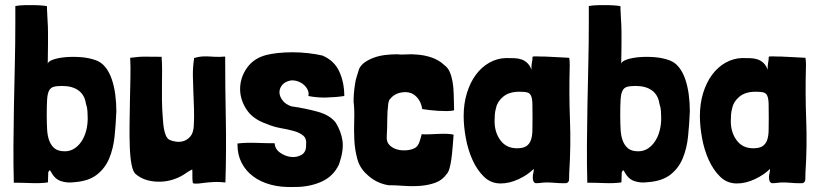

<svg xmlns="http://www.w3.org/2000/svg" viewBox="-20 -728 3262 764"><path d="M41 -704V-638Q41 -555 39 -472Q37 -389 35.5 -308.5Q34 -228 33.5 -150.5Q33 -73 35 -1Q66 -1 103 0.5Q140 2 170 -2Q171 -4 171 -9Q171 -19 171.5 -25Q172 -31 172 -42Q174 -47 176.5 -49.5Q179 -52 182 -46Q197 -16 222 -7.5Q247 1 275 -3Q332 -7 365 -32.5Q398 -58 414.5 -97.5Q431 -137 436 -186Q441 -235 443 -285Q443 -320 438.5 -353Q434 -386 424.5 -413.5Q415 -441 399.5 -460.5Q384 -480 362 -488Q335 -498 302.5 -500.5Q270 -503 241 -500.5Q212 -498 192 -491Q172 -484 170 -475Q171 -522 171 -551Q171 -580 171 -597.5Q171 -615 170.5 -624.5Q170 -634 169.5 -642.5Q169 -651 168.5 -661.5Q168 -672 167 -692V-703Q167 -704 153.5 -705.5Q140 -707 120.5 -707.5Q101 -708 79 -707.5Q57 -707 41 -704ZM329 -257Q329 -232 323 -208.5Q317 -185 305 -166.5Q293 -148 276 -137Q259 -126 238 -126Q212 -126 198 -137Q184 -148 176.5 -167Q169 -186 167.5 -212.5Q166 -239 166 -271Q166 -310 167.5 -332.5Q169 -355 175 -367Q181 -379 193.5 -382.5Q206 -386 227 -386Q268 -386 292.5 -368Q317 -350 322 -315Q327 -301 328 -286Q329 -271 329 -257Z M747 -1Q747 2 755 2.5Q763 3 773 2Q783 1 793 -0.5Q803 -2 807 -2Q819 -3 827 -3.5Q835 -4 842 -4Q849 -4 857 -3.5Q865 -3 877 -2Q881 -134 878.5 -257Q876 -380 876 -503Q852 -501 836 -502Q820 -503 807 -503.5Q794 -504 781.5 -503Q769 -502 752 -497V-493Q747 -460 747.5 -427Q748 -394 749.5 -360.5Q751 -327 752 -293Q753 -259 751 -225Q749 -198 737 -184.5Q725 -171 710 -166.5Q695 -162 679.5 -164.5Q664 -167 656 -171Q655 -172 654 -172Q653 -172 652 -173Q644 -179 639.5 -190Q635 -201 632.5 -215Q630 -229 629 -243.5Q628 -258 627 -270Q625 -297 624.5 -328Q624 -359 624.5 -390Q625 -421 625 -450Q625 -479 623 -502Q588 -502 560.5 -502.5Q533 -503 498 -498Q500 -464 499 -419Q498 -374 497 -325.5Q496 -277 495.5 -229.5Q495 -182 496.5 -142Q498 -102 503.5 -73.5Q509 -45 519 -36Q540 -18 566 -11Q592 -4 619.5 -5Q647 -6 673 -15Q699 -24 720 -39Q725 -43 732.5 -47Q740 -51 745 -54Q746 -40 745.5 -29Q745 -18 747 -1Z M1263 -507Q1237 -513 1206 -516.5Q1175 -520 1144 -520Q1113 -520 1085.5 -517Q1058 -514 1039 -509Q990 -496 963.5 -459Q937 -422 935.5 -378.5Q934 -335 959.5 -294.5Q985 -254 1041 -235Q1069 -223 1098 -218Q1127 -213 1150 -206.5Q1173 -200 1187 -188Q1201 -176 1198 -152Q1199 -123 1180 -112Q1161 -101 1138 -103.5Q1115 -106 1094.5 -120.5Q1074 -135 1073 -158Q1042 -158 1000 -159.5Q958 -161 925 -157V-155V-152Q925 -112 941.5 -80Q958 -48 987.5 -26Q1017 -4 1058 7Q1099 18 1150 16Q1208 17 1257 -4Q1306 -25 1329 -74Q1348 -129 1343 -166.5Q1338 -204 1316 -240Q1293 -270 1244 -283.5Q1195 -297 1139 -305Q1116 -313 1104 -329Q1092 -345 1092 -361Q1092 -377 1103.5 -390.5Q1115 -404 1138 -408Q1151 -409 1164.5 -404.5Q1178 -400 1188.5 -391Q1199 -382 1204.5 -370Q1210 -358 1207 -346Q1241 -339 1279.5 -340Q1318 -341 1350 -346Q1350 -400 1330 -443.5Q1310 -487 1263 -507Z M1658 -194Q1655 -181 1649.5 -164.5Q1644 -148 1634 -141Q1622 -133 1602 -130.5Q1582 -128 1563 -132.5Q1544 -137 1530.5 -150Q1517 -163 1519 -186Q1521 -221 1521 -253Q1521 -285 1525 -316Q1528 -332 1534 -336Q1547 -352 1568 -358Q1607 -368 1631 -348.5Q1655 -329 1660 -294Q1673 -292 1689.5 -290Q1706 -288 1723.5 -287Q1741 -286 1757.5 -286Q1774 -286 1787 -289Q1786 -322 1785.5 -350.5Q1785 -379 1781 -402Q1777 -425 1769.5 -442Q1762 -459 1748 -469Q1727 -489 1698 -499Q1669 -509 1637 -511Q1616 -513 1597.5 -511.5Q1579 -510 1559 -512Q1535 -512 1511.5 -509Q1488 -506 1467.5 -498.5Q1447 -491 1431.5 -480Q1416 -469 1409 -454Q1406 -444 1400 -425Q1394 -406 1393 -395Q1387 -359 1387 -323Q1391 -290 1389.5 -250Q1388 -210 1390 -170.5Q1392 -131 1402 -95Q1412 -59 1439 -35Q1474 0 1525 9Q1553 9 1587 11.5Q1621 14 1653 11.5Q1685 9 1712.5 -1Q1740 -11 1757 -35Q1764 -42 1768.5 -57.5Q1773 -73 1776 -94.5Q1779 -116 1781 -141Q1783 -166 1785 -192Q1774 -195 1757 -195.5Q1740 -196 1721 -195Q1702 -194 1685 -193.5Q1668 -193 1658 -194Z M2147 -503Q2144 -503 2136 -503Q2128 -503 2120 -503.5Q2112 -504 2105.5 -503.5Q2099 -503 2099 -502Q2099 -490 2096.5 -478.5Q2094 -467 2095 -451Q2088 -468 2078 -477.5Q2068 -487 2055 -491.5Q2042 -496 2026.5 -496.5Q2011 -497 1993 -497Q1958 -496 1927 -478.5Q1896 -461 1873.5 -430.5Q1851 -400 1838 -358Q1825 -316 1825 -266Q1825 -226 1833.5 -179Q1842 -132 1860 -92Q1878 -52 1905.5 -25Q1933 2 1972 2Q2007 2 2043.5 -15Q2080 -32 2104 -56Q2104 -46 2102 -39Q2100 -32 2100 -21Q2100 -13 2102.5 -7Q2105 -1 2112 1Q2123 1 2133.5 -0.5Q2144 -2 2155 -2Q2171 -2 2187.5 -0.5Q2204 1 2220 1H2232Q2244 -1 2244.5 -14Q2245 -27 2245 -40Q2252 -147 2248 -251.5Q2244 -356 2247 -464V-474Q2247 -480 2246.5 -486Q2246 -492 2245 -498Q2213 -500 2188.5 -501Q2164 -502 2147 -503ZM2047 -363Q2068 -363 2078.5 -360Q2089 -357 2093.5 -346Q2098 -335 2098.5 -314.5Q2099 -294 2099 -259Q2099 -231 2098.5 -208.5Q2098 -186 2092.5 -170.5Q2087 -155 2074.5 -146.5Q2062 -138 2037 -138Q1995 -138 1971.5 -169.5Q1948 -201 1948 -246Q1948 -259 1949 -272.5Q1950 -286 1954 -299Q1959 -324 1982.5 -343.5Q2006 -363 2047 -363Z M2323 -704V-638Q2323 -555 2321 -472Q2319 -389 2317.5 -308.5Q2316 -228 2315.5 -150.5Q2315 -73 2317 -1Q2348 -1 2385 0.5Q2422 2 2452 -2Q2453 -4 2453 -9Q2453 -19 2453.5 -25Q2454 -31 2454 -42Q2456 -47 2458.5 -49.5Q2461 -52 2464 -46Q2479 -16 2504 -7.5Q2529 1 2557 -3Q2614 -7 2647 -32.5Q2680 -58 2696.5 -97.5Q2713 -137 2718 -186Q2723 -235 2725 -285Q2725 -320 2720.5 -353Q2716 -386 2706.5 -413.5Q2697 -441 2681.5 -460.5Q2666 -480 2644 -488Q2617 -498 2584.5 -500.5Q2552 -503 2523 -500.5Q2494 -498 2474 -491Q2454 -484 2452 -475Q2453 -522 2453 -551Q2453 -580 2453 -597.5Q2453 -615 2452.5 -624.5Q2452 -634 2451.5 -642.5Q2451 -651 2450.5 -661.5Q2450 -672 2449 -692V-703Q2449 -704 2435.5 -705.5Q2422 -707 2402.5 -707.5Q2383 -708 2361 -707.5Q2339 -707 2323 -704ZM2611 -257Q2611 -232 2605 -208.5Q2599 -185 2587 -166.5Q2575 -148 2558 -137Q2541 -126 2520 -126Q2494 -126 2480 -137Q2466 -148 2458.5 -167Q2451 -186 2449.5 -212.5Q2448 -239 2448 -271Q2448 -310 2449.5 -332.5Q2451 -355 2457 -367Q2463 -379 2475.5 -382.5Q2488 -386 2509 -386Q2550 -386 2574.5 -368Q2599 -350 2604 -315Q2609 -301 2610 -286Q2611 -271 2611 -257Z M3087 -503Q3084 -503 3076 -503Q3068 -503 3060 -503.5Q3052 -504 3045.5 -503.5Q3039 -503 3039 -502Q3039 -490 3036.5 -478.5Q3034 -467 3035 -451Q3028 -468 3018 -477.5Q3008 -487 2995 -491.5Q2982 -496 2966.5 -496.5Q2951 -497 2933 -497Q2898 -496 2867 -478.5Q2836 -461 2813.5 -430.5Q2791 -400 2778 -358Q2765 -316 2765 -266Q2765 -226 2773.5 -179Q2782 -132 2800 -92Q2818 -52 2845.5 -25Q2873 2 2912 2Q2947 2 2983.5 -15Q3020 -32 3044 -56Q3044 -46 3042 -39Q3040 -32 3040 -21Q3040 -13 3042.5 -7Q3045 -1 3052 1Q3063 1 3073.5 -0.5Q3084 -2 3095 -2Q3111 -2 3127.5 -0.5Q3144 1 3160 1H3172Q3184 -1 3184.5 -14Q3185 -27 3185 -40Q3192 -147 3188 -251.5Q3184 -356 3187 -464V-474Q3187 -480 3186.5 -486Q3186 -492 3185 -498Q3153 -500 3128.5 -501Q3104 -502 3087 -503ZM2987 -363Q3008 -363 3018.5 -360Q3029 -357 3033.5 -346Q3038 -335 3038.5 -314.5Q3039 -294 3039 -259Q3039 -231 3038.5 -208.5Q3038 -186 3032.5 -170.5Q3027 -155 3014.5 -146.5Q3002 -138 2977 -138Q2935 -138 2911.5 -169.5Q2888 -201 2888 -246Q2888 -259 2889 -272.5Q2890 -286 2894 -299Q2899 -324 2922.5 -343.5Q2946 -363 2987 -363Z"/></svg>

Font: Londrina Solid
Style: Regular
Weight: 400
Designer: Marcelo Magalhaes
Foundry: Marcelo Magalhães
Version: Version 1.002